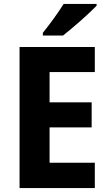

<svg xmlns="http://www.w3.org/2000/svg" viewBox="-20 -952 551 972"><path d="M469 -923V-932H302C275 -888 231 -828 197 -786V-772H299C349 -811 434 -886 469 -923ZM460 0V-128H231V-307H444V-434H231V-587H460V-714H79V0Z"/></svg>

Font: Noto Sans Armenian SemiCondensed Medium
Style: Regular
Weight: 500
Width: 4
Designer: Monotype Design Team
Foundry: Monotype Imaging Inc.
Version: Version 2.008